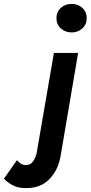

<svg xmlns="http://www.w3.org/2000/svg" viewBox="-160 -731 464 983"><path d="M129 -638Q129 -670 151.5 -690.5Q174 -711 207 -711Q239 -711 261.5 -690.5Q284 -670 284 -638Q284 -606 261.5 -585.5Q239 -565 207 -565Q174 -565 151.5 -585.5Q129 -606 129 -638ZM-73 89Q-65 99 -54 106.5Q-43 114 -29 114Q-3 115 11.5 92Q26 69 30 39L116 -460H240L150 69Q138 139 93 186Q48 233 -29 232Q-67 232 -94 218Q-121 204 -140 184Z"/></svg>

Font: Von Semi
Style: Italic
Weight: 600
Version: Version 4.000; ttfautohint (v1.8.4.7-5d5b)